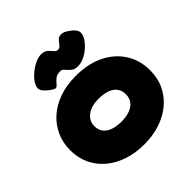

<svg xmlns="http://www.w3.org/2000/svg" viewBox="-196 -879 1047 1047"><g transform="rotate(-45 327.5 -355.0)"><path d="M328 18Q262 18 205.5 -0.5Q149 -19 107 -54Q65 -89 42 -137.5Q19 -186 19 -245Q19 -303 41 -351.5Q63 -400 103 -435.5Q143 -471 199.5 -491Q256 -511 327 -511Q422 -511 491 -477Q560 -443 598 -383Q636 -323 636 -246Q636 -185 612.5 -136.5Q589 -88 547.5 -53.5Q506 -19 450 -0.5Q394 18 328 18ZM327 -158Q363 -158 390.5 -167.5Q418 -177 434 -197Q450 -217 450 -247Q450 -275 436 -294.5Q422 -314 394.5 -324.5Q367 -335 326 -335Q287 -335 260 -323Q233 -311 219 -291Q205 -271 205 -246Q205 -216 220.5 -196.5Q236 -177 263.5 -167.5Q291 -158 327 -158ZM275 -728Q301 -728 314.5 -716Q328 -704 337.5 -692Q347 -680 358 -680Q373 -680 382 -692Q391 -704 401.5 -716Q412 -728 431 -728Q441 -728 451 -724Q461 -720 472 -712Q505 -690 512 -669.5Q519 -649 501 -620Q489 -600 467.5 -581Q446 -562 421 -550.5Q396 -539 373 -539Q348 -539 333.5 -551.5Q319 -564 309 -576.5Q299 -589 287 -589Q260 -589 247 -578.5Q234 -568 226 -558Q216 -545 206.5 -541Q197 -537 169 -559Q138 -583 133.5 -602Q129 -621 148 -649Q162 -669 184 -687Q206 -705 230.5 -716.5Q255 -728 275 -728Z"/></g></svg>

Font: Fredoka SemiExpanded
Style: Bold
Weight: 700
Width: 6
Designer: Ben Nathan
Foundry: Milena B. Brandão, Ben Nathan
Version: Version 2.001